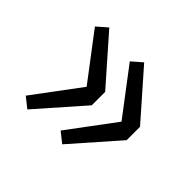

<svg xmlns="http://www.w3.org/2000/svg" viewBox="-105 -627 689 689"><g transform="rotate(45 239.5 -282.0)"><path d="M99 -74 252 -248V-316L99 -490L60 -456L192 -282L60 -105ZM276 -74 429 -248V-316L276 -490L237 -456L369 -282L237 -105Z"/></g></svg>

Font: Noto Sans CJK TC Regular
Style: Regular
Weight: 400
Designer: Ryoko NISHIZUKA (kana & ideographs); Paul D. Hunt (Latin, Greek & Cyrillic); Wenlong ZHANG (bopomofo); Sandoll Communica
Foundry: Adobe Systems Incorporated
Version: Version 1.001;PS 1.001;hotconv 1.0.78;makeotf.lib2.5.61930